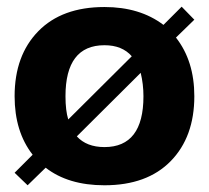

<svg xmlns="http://www.w3.org/2000/svg" viewBox="-20 -547 628 577"><path d="M63 9.8 23.9 -27.8 78.1 -82Q23.9 -151.4 23.9 -257.8Q23.9 -380.4 95 -453.1Q166 -525.9 293.9 -525.9Q400.4 -525.9 471.2 -472.2L525.9 -526.9L564 -487.8L508.8 -434.1Q564 -363.8 564 -257.8Q564 -135.3 492.9 -62.7Q421.9 9.8 293.9 9.8Q185.1 9.8 117.2 -43ZM176.8 -257.8Q176.8 -214.8 185.1 -188L376 -377.9Q347.2 -411.1 293.9 -411.1Q176.8 -411.1 176.8 -257.8ZM293.9 -105Q411.1 -105 411.1 -257.8Q411.1 -293.9 402.8 -328.1L210.9 -137.2Q240.2 -105 293.9 -105Z"/></svg>

Font: Creato Display ExtraBold
Style: Regular
Weight: 800
Version: Version 1.000